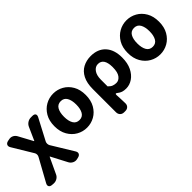

<svg xmlns="http://www.w3.org/2000/svg" viewBox="55 -1364 2360 2360"><g transform="rotate(-45 1235.0 -184.5)"><path d="M206 150Q193 179 165 195Q137 211 105 209L81 207Q49 205 38.5 186Q28 167 44 139L206 -155Q214 -169 214 -187Q214 -205 205 -219L47 -481Q30 -508 39 -529.5Q48 -551 79 -558L100 -562Q132 -570 160 -557Q188 -544 204 -515L304 -330H308L383 -498Q396 -528 423 -546Q450 -564 482 -564H508Q540 -564 551 -547Q562 -530 547 -501L402 -225Q395 -211 395.5 -193Q396 -175 404 -161L575 119Q592 146 582.5 167Q573 188 542 195L521 200Q490 207 461.5 193Q433 179 418 151L308 -59H304Z M883 14Q811 14 749 -21Q687 -56 648.5 -122.5Q610 -189 610 -282Q610 -376 648.5 -442Q687 -508 749 -543Q811 -578 883 -578Q955 -578 1017 -543Q1079 -508 1117 -442Q1155 -376 1155 -282Q1155 -189 1117 -122.5Q1079 -56 1017 -21Q955 14 883 14ZM883 -118Q937 -118 963 -162.5Q989 -207 989 -282Q989 -357 963 -401.5Q937 -446 883 -446Q828 -446 802 -401.5Q776 -357 776 -282Q776 -207 802 -162.5Q828 -118 883 -118Z M1338 202Q1306 202 1286.5 182Q1267 162 1267 130V-271Q1267 -377 1302 -445Q1337 -513 1398 -545.5Q1459 -578 1535 -578Q1658 -578 1727.5 -502.5Q1797 -427 1797 -291Q1797 -194 1763.5 -126Q1730 -58 1676.5 -22Q1623 14 1563 14Q1526 14 1499.5 5.5Q1473 -3 1446 -25Q1420 -46 1421 -14Q1423 23 1424 43.5Q1425 64 1425.5 82Q1426 100 1427 130Q1429 162 1410 182Q1391 202 1359 202ZM1526 -120Q1569 -120 1600 -160.5Q1631 -201 1631 -289Q1631 -446 1529 -446Q1482 -446 1450.5 -402.5Q1419 -359 1419 -285V-167Q1447 -138 1473 -129Q1499 -120 1526 -120Z M2157 14Q2085 14 2023 -21Q1961 -56 1922.5 -122.5Q1884 -189 1884 -282Q1884 -376 1922.5 -442Q1961 -508 2023 -543Q2085 -578 2157 -578Q2229 -578 2291 -543Q2353 -508 2391 -442Q2429 -376 2429 -282Q2429 -189 2391 -122.5Q2353 -56 2291 -21Q2229 14 2157 14ZM2157 -118Q2211 -118 2237 -162.5Q2263 -207 2263 -282Q2263 -357 2237 -401.5Q2211 -446 2157 -446Q2102 -446 2076 -401.5Q2050 -357 2050 -282Q2050 -207 2076 -162.5Q2102 -118 2157 -118Z"/></g></svg>

Font: Chiron GoRound TC EB
Style: Regular
Weight: 700
Designer: Ryoko NISHIZUKA 西塚涼子 (kana, bopomofo & ideographs); Paul D. Hunt (Latin, Greek & Cyrillic); Sandoll Communications 산돌커뮤니
Foundry: Adobe
Version: Version 1.000;hotconv 1.1.1;makeotfexe 2.6.0